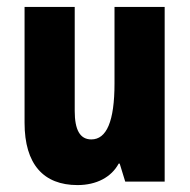

<svg xmlns="http://www.w3.org/2000/svg" viewBox="-20 -525 549 555"><path d="M456 -505H311V-284C311 -174 288 -122 244 -122C211 -122 196 -150 196 -204V-505H51V-170C51 -50 106 10 204 10C259 10 302 -13 323 -52H326L342 0H456Z"/></svg>

Font: Noto Sans Armenian ExtraCondensed ExtraBold
Style: Regular
Weight: 800
Width: 2
Designer: Monotype Design Team
Foundry: Monotype Imaging Inc.
Version: Version 2.008